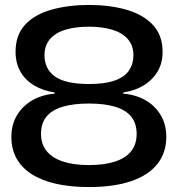

<svg xmlns="http://www.w3.org/2000/svg" viewBox="-20 -749 719 777"><path d="M340 8Q264 8 205.5 -5.5Q147 -19 107 -45Q67 -71 46.5 -108.5Q26 -146 26 -195Q26 -245 49 -283Q72 -321 111.5 -343.5Q151 -366 201 -370V-375Q153 -382 117.5 -403.5Q82 -425 62.5 -459.5Q43 -494 43 -539Q43 -608 82 -649.5Q121 -691 189 -710Q257 -729 340 -729Q423 -729 490.5 -710Q558 -691 598 -649Q638 -607 638 -539Q638 -494 618 -460Q598 -426 562.5 -404Q527 -382 479 -375V-370Q529 -366 568.5 -343.5Q608 -321 630.5 -283Q653 -245 653 -195Q653 -131 617 -85.5Q581 -40 511 -16Q441 8 340 8ZM340 -81Q403 -81 446.5 -95.5Q490 -110 511.5 -138Q533 -166 533 -207Q533 -250 511 -277Q489 -304 446 -317Q403 -330 340 -330Q277 -330 233.5 -317Q190 -304 168 -277Q146 -250 146 -207Q146 -166 168.5 -138Q191 -110 234 -95.5Q277 -81 340 -81ZM340 -409Q406 -409 445.5 -423.5Q485 -438 502.5 -464.5Q520 -491 520 -525Q520 -565 497 -591Q474 -617 433.5 -629Q393 -641 340 -641Q286 -641 245.5 -629Q205 -617 182.5 -591Q160 -565 160 -525Q160 -499 170 -477.5Q180 -456 201 -440.5Q222 -425 256.5 -417Q291 -409 340 -409Z"/></svg>

Font: Mona Sans Expanded Medium
Style: Regular
Weight: 500
Width: 7
Designer: Deni Anggara
Foundry: GitHub
Version: Version 2.000